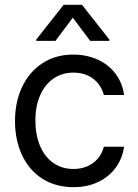

<svg xmlns="http://www.w3.org/2000/svg" viewBox="-20 -763 570 794"><path d="M42.1 -262.4Q42.1 -342.5 72.2 -405Q102.2 -467.5 156.8 -502.4Q211.3 -537.3 282.5 -537.3Q338.1 -537.3 383.8 -516.6Q429.6 -495.9 458 -457.7Q486.5 -419.5 493.1 -370.2H409.5Q403 -395.4 386.6 -416.6Q370.2 -437.8 344.1 -450.3Q318 -462.7 283.8 -462.7Q236.9 -462.7 201.3 -438.2Q165.7 -413.7 146.1 -369Q126.4 -324.2 126.4 -265.2Q126.4 -204.8 145.7 -159.4Q165.1 -114 200.6 -89.1Q236.2 -64.2 283.8 -64.2Q315.3 -64.2 341 -75.3Q366.7 -86.3 384.3 -106.9Q401.9 -127.4 409.5 -156.1H493.1Q486.5 -108.4 459.1 -70.4Q431.6 -32.5 386.6 -10.7Q341.5 11 283.8 11Q210.3 11 155.6 -23.8Q100.8 -58.7 71.5 -120.9Q42.1 -183 42.1 -262.4ZM281.1 -689.9 209.3 -593.9H129.8V-599.4L243.1 -743.1H319.1L432.3 -599.4V-593.9H352.9Z"/></svg>

Font: Pretendard Variable
Style: Regular
Weight: 400
Designer: Base glyphs from Inter by Rasmus Andersson; Hangul glyphs from Noto Sans CJK(Source Han Sans) by Jang Soo-young and Kang
Foundry: Kil Hyung-jin
Version: Version 1.100;FEAKit 1.0